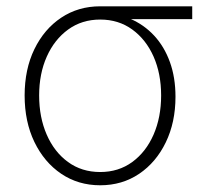

<svg xmlns="http://www.w3.org/2000/svg" viewBox="-20 -562 634 594"><path d="M290 11.2Q222.2 11.2 169.4 -24.4Q116.7 -60.1 86.4 -122.8Q56.2 -185.5 56.2 -266.6Q56.2 -347.7 86.4 -409.9Q116.7 -472.2 169.4 -507.3Q222.2 -542.5 290 -542.5H574.7V-502.9H350.1L290 -501.5Q233.4 -501.5 190.9 -470.7Q148.4 -439.9 124.8 -387Q101.1 -334 101.1 -266.6Q101.1 -199.2 124.5 -145.5Q147.9 -91.8 190.4 -60.8Q232.9 -29.8 290 -29.8Q346.7 -29.8 389.2 -60.8Q431.6 -91.8 455.1 -145.5Q478.5 -199.2 478.5 -266.6Q478.5 -334 455.1 -387Q431.6 -439.9 389.2 -470.7Q346.7 -501.5 290 -501.5V-522Q340.3 -522 382.8 -503.9Q425.3 -485.8 456.8 -451.9Q488.3 -418 505.6 -370.1Q522.9 -322.3 522.9 -262.7Q522.9 -183.6 492.9 -121.6Q462.9 -59.6 410.4 -24.2Q357.9 11.2 290 11.2Z"/></svg>

Font: Inter 16pt ExtraLight
Style: Regular
Weight: 250
Version: Version 4.001;git-66647c0bb